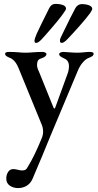

<svg xmlns="http://www.w3.org/2000/svg" viewBox="-20 -676 498 980"><path d="M12 236Q12 216 21.5 201.5Q31 187 48 187Q57 187 73 191Q77 192 82 193Q87 194 93 194Q104 194 110 190.5Q116 187 121 177Q156 121 194 27Q200 12 200 -5Q200 -24 192 -42L74 -330Q56 -373 27 -382Q16 -387 11 -391Q6 -395 6 -402Q6 -411 27 -411Q50 -411 74 -409Q94 -407 109 -407Q127 -407 149 -409Q175 -411 196 -411Q204 -411 210.5 -408Q217 -405 217 -400Q217 -387 191 -378Q179 -375 174 -367Q169 -359 169 -344Q169 -330 179 -310L253 -127Q255 -122 258 -122Q260 -122 262 -127L325 -300Q328 -307 330 -318Q332 -329 332 -338Q332 -367 309 -377Q296 -383 289 -388Q282 -393 282 -400Q282 -405 289 -408Q296 -411 303 -411Q314 -411 334 -409Q356 -407 374 -407Q390 -407 408 -409Q424 -411 437 -411Q458 -411 458 -402Q458 -395 453 -391Q448 -387 437 -382Q420 -377 404 -359Q388 -341 378 -317L237 19Q200 111 146 237Q136 260 116.5 272Q97 284 72 284Q48 284 30 271.5Q12 259 12 236ZM156 -470Q156 -476 167 -503Q179 -530 231 -634Q242 -656 262 -656Q287 -656 302 -650Q317 -644 317 -632Q317 -626 307 -613Q288 -583 213 -498L194 -477Q187 -469 179 -463Q171 -457 165 -457Q159 -457 157.5 -460Q156 -463 156 -470ZM286 -470Q286 -478 296 -497Q349 -607 365 -635Q370 -644 378.5 -649.5Q387 -655 396 -655Q420 -655 435.5 -648.5Q451 -642 451 -630Q451 -626 440 -609Q421 -583 386 -543.5Q351 -504 324 -476Q318 -469 309.5 -463Q301 -457 296 -457Q290 -457 288 -460Q286 -463 286 -470Z"/></svg>

Font: EB Garamond Medium
Style: Regular
Weight: 500
Designer: Georg Duffner and Octavio Pardo
Foundry: Georg Duffner
Version: Version 1.000